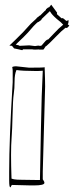

<svg xmlns="http://www.w3.org/2000/svg" viewBox="-20 -791 315 817"><path d="M275 -682Q267 -672 263.5 -672Q260 -672 259 -673Q243 -661 218 -635Q190 -606 177 -595Q174 -595 170 -587.5Q166 -580 164 -580H147Q146 -581 143.5 -580.5Q141 -580 133 -580H128Q119 -580 118 -581H78L76 -579L77 -578H71Q70 -579 67.5 -579Q65 -579 64 -580L40 -585L31 -596L20 -597L45 -621Q77 -651 111 -690L136 -713L135 -714L139 -716Q139 -718 140 -718L144 -720Q144 -722 152 -726L170 -744L176 -749L175 -751Q184 -760 189 -760L198 -771L223 -737L222 -731L242 -713L245 -714Q250 -714 262 -702L272 -705L271 -694Q271 -691 268 -688ZM104 -598 129 -595 143 -597Q144 -596 154 -596L159 -599Q159 -600 160 -601L174 -617Q180 -623 185 -623L208 -647Q230 -671 249 -686L238 -697Q234 -701 222 -710Q199 -730 194 -741L191 -743Q186 -737 180 -732L156 -709L157 -707L143 -697V-698Q139 -696 133 -690L123 -680Q96 -648 80.5 -633.5Q65 -619 56 -610L47 -601L60 -598Q62 -596 64 -596L85 -597Q93 -598 104 -598ZM48 -509 104 -503Q168 -503 170 -505Q172 -451 172 -423L162 -61V-28Q163 -26 166 -21.5Q169 -17 169 -13Q169 -2 125 -2H110L32 -4Q28 -3 27 1.5Q26 6 24 6Q19 6 19 -23V-59Q19 -199 34 -441V-490Q34 -496 32 -506Q38 -509 48 -509ZM73 -26 142 -25H150Q151 -71 154 -235Q157 -399 162 -490Q155 -489 144 -489H126Q77 -489 50 -493Q42 -475 42 -444.5Q42 -414 38.5 -391Q35 -368 33.5 -303Q32 -238 29.5 -206.5Q27 -175 27 -131Q27 -87 29 -31L32 -30Q34 -30 40 -28Q50 -26 73 -26Z"/></svg>

Font: Londrina Sketch
Style: Regular
Weight: 400
Designer: Marcelo Magalhaes
Foundry: Marcelo Magalhaes
Version: Version 1.001 2011